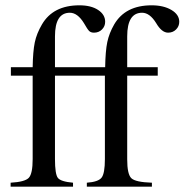

<svg xmlns="http://www.w3.org/2000/svg" viewBox="-20 -703 695 723"><path d="M187 -450H376Q377 -511 384 -544.5Q391 -578 410 -611Q452 -683 551 -683Q596 -683 625.5 -665.5Q655 -648 655 -621Q655 -604 643 -592Q631 -580 613 -580Q589 -580 568 -616Q544 -655 515 -655Q459 -655 459 -566V-450H574V-418H459V-103Q459 -47 474.5 -32Q490 -17 552 -15V0H307V-15Q350 -18 362.5 -34Q375 -50 375 -104V-418H187V-104Q187 -47 198 -33Q209 -19 255 -15V0H20V-15Q74 -18 88.5 -33.5Q103 -49 103 -104V-418H21V-450H103Q104 -510 111 -543.5Q118 -577 138 -611Q180 -683 279 -683Q323 -683 349.5 -665.5Q376 -648 376 -621Q376 -604 364 -592Q352 -580 334 -580Q322 -580 315.5 -586.5Q309 -593 296 -616Q272 -655 243 -655Q187 -655 187 -566Z"/></svg>

Font: STIX
Style: Regular
Weight: 400
Designer: MicroPress Inc., with final additions and corrections provided by Coen Hoffman, Elsevier (retired)
Version: Version 1.1.1